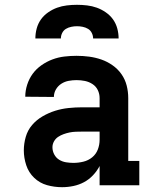

<svg xmlns="http://www.w3.org/2000/svg" viewBox="-20 -770 640 798"><path d="M238 8Q206 8 175.5 -0.5Q145 -9 122 -31Q99 -53 89 -83.5Q79 -114 79 -145Q79 -173 87 -201Q95 -229 113.5 -250.5Q132 -272 157 -286.5Q182 -301 209 -309.5Q236 -318 264.5 -321Q293 -324 321 -324H394V-362Q394 -380 386.5 -395.5Q379 -411 364.5 -420.5Q350 -430 333 -433.5Q316 -437 298 -437Q282 -437 265.5 -434Q249 -431 235 -422Q221 -413 212.5 -398.5Q204 -384 204 -367Q204 -367 204 -367Q204 -367 204 -367L85 -368Q85 -368 85 -368Q85 -368 85 -368Q85 -393 93 -418Q101 -443 116 -463.5Q131 -484 152.5 -499Q174 -514 198 -523Q222 -532 247.5 -535Q273 -538 298 -538Q325 -538 351 -534.5Q377 -531 401.5 -522.5Q426 -514 448 -498.5Q470 -483 485 -461.5Q500 -440 506.5 -414.5Q513 -389 513 -362V-101H559V0H394V-80Q383 -59 366.5 -41.5Q350 -24 329.5 -13Q309 -2 285.5 3Q262 8 238 8ZM285 -93Q306 -93 326.5 -98Q347 -103 363 -116Q379 -129 386.5 -148.5Q394 -168 394 -189V-223H321Q308 -223 295 -222.5Q282 -222 269.5 -219.5Q257 -217 244.5 -212.5Q232 -208 221.5 -201Q211 -194 204.5 -182.5Q198 -171 198 -158Q198 -142 205.5 -128Q213 -114 226 -106Q239 -98 254.5 -95.5Q270 -93 285 -93ZM127 -610Q127 -631 132.5 -651.5Q138 -672 150 -689Q162 -706 180 -718.5Q198 -731 217.5 -738Q237 -745 258 -747.5Q279 -750 300 -750Q321 -750 342 -747.5Q363 -745 382.5 -738Q402 -731 420 -718.5Q438 -706 450 -689Q462 -672 467.5 -651.5Q473 -631 473 -610H367Q367 -622 361.5 -633Q356 -644 346 -650Q336 -656 324 -658.5Q312 -661 300 -661Q288 -661 276 -658.5Q264 -656 254 -650Q244 -644 238.5 -633Q233 -622 233 -610Z"/></svg>

Font: Iosevka Curly Slab Extended
Style: Bold
Weight: 700
Width: 7
Monospace: yes
Designer: Belleve Invis
Foundry: Belleve Invis
Version: Version 11.1.0; ttfautohint (v1.8.3)